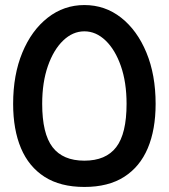

<svg xmlns="http://www.w3.org/2000/svg" viewBox="-20 -746 668 760"><path d="M314 -6Q219 -6 156.5 -46Q94 -86 63 -159.5Q32 -233 32 -335Q32 -450 68.5 -538Q105 -626 169 -676Q233 -726 314 -726Q396 -726 459.5 -676Q523 -626 559.5 -538Q596 -450 596 -335Q596 -233 565 -159.5Q534 -86 471.5 -46Q409 -6 314 -6ZM314 -110Q399 -110 440 -163.5Q481 -217 481 -335Q481 -420 458.5 -484.5Q436 -549 398 -585.5Q360 -622 314 -622Q268 -622 230 -585.5Q192 -549 169.5 -484.5Q147 -420 147 -335Q147 -217 188 -163.5Q229 -110 314 -110Z"/></svg>

Font: Fustat
Style: Bold
Weight: 700
Designer: Mohamed Gaber, Khaled Hosny, Laura Garcia Mut
Foundry: Kief Type Foundry, Alif Type Foundry, Hard Type Foundry
Version: Version 1.007